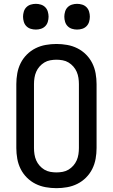

<svg xmlns="http://www.w3.org/2000/svg" viewBox="-20 -972 588 1000"><path d="M274 8Q246 8 218 3Q190 -2 165 -14.5Q140 -27 120 -47Q100 -67 87.5 -92Q75 -117 70 -145Q65 -173 65 -201V-534Q65 -562 70 -590Q75 -618 87.5 -643Q100 -668 120 -688Q140 -708 165 -720.5Q190 -733 218 -738Q246 -743 274 -743Q302 -743 330 -738Q358 -733 383 -720.5Q408 -708 428 -688Q448 -668 460.5 -643Q473 -618 478 -590Q483 -562 483 -534V-201Q483 -173 478 -145Q473 -117 460.5 -92Q448 -67 428 -47Q408 -27 383 -14.5Q358 -2 330 3Q302 8 274 8ZM274 -74Q290 -74 306.5 -77Q323 -80 337 -88.5Q351 -97 362 -109.5Q373 -122 379.5 -137Q386 -152 388.5 -168.5Q391 -185 391 -201V-534Q391 -550 388.5 -566.5Q386 -583 379.5 -598Q373 -613 362 -625.5Q351 -638 337 -646.5Q323 -655 306.5 -658Q290 -661 274 -661Q258 -661 241.5 -658Q225 -655 211 -646.5Q197 -638 186 -625.5Q175 -613 168.5 -598Q162 -583 159.5 -566.5Q157 -550 157 -534V-201Q157 -185 159.5 -168.5Q162 -152 168.5 -137Q175 -122 186 -109.5Q197 -97 211 -88.5Q225 -80 241.5 -77Q258 -74 274 -74ZM381 -818Q368 -818 355 -822Q342 -826 332.5 -835.5Q323 -845 319 -858.5Q315 -872 315 -885Q315 -898 319 -911.5Q323 -925 332.5 -934.5Q342 -944 355 -948Q368 -952 381 -952Q395 -952 408 -948Q421 -944 430.5 -934.5Q440 -925 444 -911.5Q448 -898 448 -885Q448 -872 444 -858.5Q440 -845 430.5 -835.5Q421 -826 408 -822Q395 -818 381 -818ZM167 -818Q153 -818 140 -822Q127 -826 117.5 -835.5Q108 -845 104 -858.5Q100 -872 100 -885Q100 -898 104 -911.5Q108 -925 117.5 -934.5Q127 -944 140 -948Q153 -952 167 -952Q180 -952 193 -948Q206 -944 215.5 -934.5Q225 -925 229 -911.5Q233 -898 233 -885Q233 -872 229 -858.5Q225 -845 215.5 -835.5Q206 -826 193 -822Q180 -818 167 -818Z"/></svg>

Font: Iosevka Semi-Condensed Medium
Style: Regular
Weight: 500
Monospace: yes
Designer: Belleve Invis
Foundry: Belleve Invis
Version: Version 27.3.5